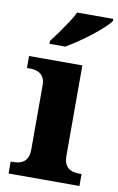

<svg xmlns="http://www.w3.org/2000/svg" viewBox="-87 -814 532 863"><g transform="rotate(10 179.0 -383.0)"><path d="M15.6 0V-54.6H28Q47.4 -54.6 63 -60.6Q78.6 -66.6 88 -81.8Q97.4 -97 97.4 -125.4V-415.4Q97.4 -442 87.7 -456Q78 -470 62.4 -475.7Q46.8 -481.4 28 -481.4H14.6V-536H257.8V-124.6Q257.8 -96.6 267.2 -81.5Q276.6 -66.4 292.5 -60.5Q308.4 -54.6 327.2 -54.6H339V0ZM95.2 -619Q110.2 -638 128.8 -664Q147.4 -690 165.3 -717Q183.2 -744 193.6 -766H358.4V-756Q349 -743 327.5 -723Q306 -703 277.8 -681Q249.6 -659 220.6 -639.5Q191.6 -620 167.6 -606H95.2Z"/></g></svg>

Font: Noto Serif Hentaigana ExtraLight
Style: Regular
Weight: 200
Designer: Kazuhiro Yamada
Foundry: nipponia
Version: Version 1.000